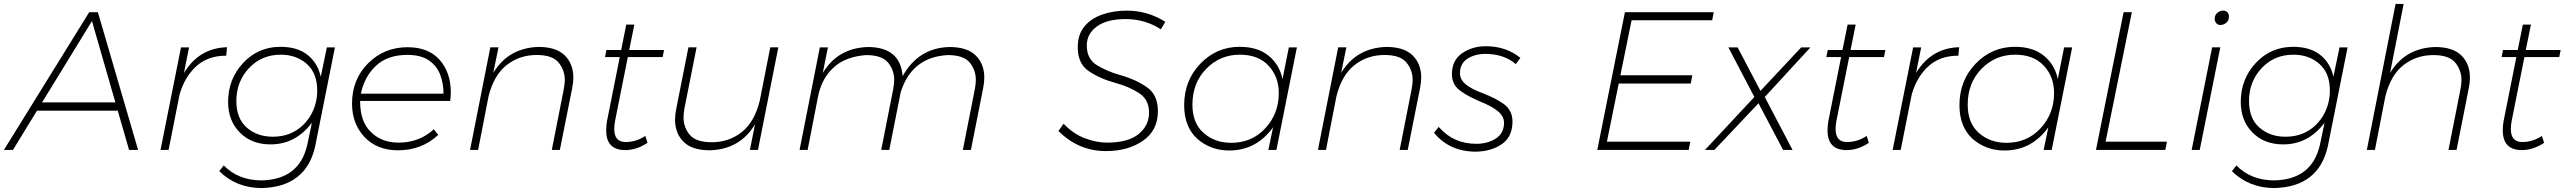

<svg xmlns="http://www.w3.org/2000/svg" viewBox="-64 -762 13036 976"><path d="M638 0H592L534.5 -199.5H124L2 0H-44L389.5 -700H433.5ZM522.5 -241.5 403.5 -655 150 -241.5Z M793 0H752L856 -521H897L871 -391Q948 -518 1090 -522L1086 -479Q992 -479 933 -424.5Q874 -370 849 -282Z M1264.5 194Q1136.5 193 1050.5 108L1073.5 79Q1146.5 154 1263.5 155Q1456.5 152 1497.5 -24L1521.5 -138Q1438.5 -28 1311.5 -28Q1214.5 -28 1155 -88.5Q1095.5 -149 1095.5 -244Q1095.5 -360 1172 -442Q1248.5 -524 1361.5 -524Q1448.5 -524 1500 -482.5Q1551.5 -441 1566.5 -372L1597.5 -521H1638.5L1538.5 -20Q1492.5 189 1264.5 194ZM1322.5 -67Q1371 -67 1409 -82.5Q1447 -98 1475 -124.8Q1503 -151.5 1521 -186Q1548.5 -239.5 1548.5 -302Q1548.5 -390 1495.5 -437Q1442.5 -484 1363.5 -484Q1265.5 -484 1201.5 -415.5Q1137.5 -347 1137.5 -248Q1137.5 -160 1190.5 -113.5Q1243.5 -67 1322.5 -67Z M1959.5 2Q1852.5 2 1789 -65.5Q1725.5 -133 1725.5 -235Q1725.5 -359 1807.5 -440.5Q1889.5 -522 2007.5 -522Q2114.5 -522 2171 -457.5Q2227.5 -393 2227.5 -294Q2227.5 -272 2224.5 -249H1766.5Q1766.5 -143 1820.5 -92Q1874.5 -37 1962.5 -37Q2067.5 -37 2141.5 -105L2163.5 -76Q2079.5 2 1959.5 2ZM2190.5 -286Q2190.5 -339 2173 -383.8Q2155.5 -428.5 2115 -455.8Q2074.5 -483 2006.5 -483Q1906.5 -483 1847.5 -428Q1788.5 -373 1770.5 -286Z M2782 0H2741L2802 -309.5Q2807 -337.5 2807 -355.5Q2807 -405.5 2775.5 -444Q2744 -482.5 2664 -482.5Q2577 -482.5 2511.8 -431.5Q2446.5 -380.5 2419.5 -272.5L2366.5 0H2325.5L2428.5 -521.5H2470L2443.5 -391.5Q2520 -518.5 2673 -523.5Q2763 -523.5 2806.8 -480.5Q2850.5 -437.5 2850.5 -367.5Q2850.5 -342.5 2844.5 -313.5Z M3114.5 1Q3017.5 1 3017.5 -99Q3017.5 -123 3021.5 -146L3086.5 -472H3011.5L3018.5 -508H3093.5L3119.5 -637H3160.5L3134.5 -508H3311.5L3304.5 -472H3127.5L3062.5 -147Q3058.5 -127 3058.5 -106Q3058.5 -40 3116.5 -40Q3169.5 -40 3216.5 -71L3227.5 -36Q3171.5 1 3114.5 1Z M3545 2Q3454.5 2 3411 -41Q3367.5 -84 3367.5 -154Q3367.5 -180.5 3373.5 -208.5L3435.5 -521.5H3477L3415.5 -212.5Q3410.5 -184.5 3410.5 -166Q3410.5 -115 3442 -77Q3473.5 -39 3554 -39Q3641 -39 3706 -90Q3771 -141 3798 -249.5L3851.5 -521.5H3892.5L3789 0H3748L3774 -130Q3698 -3 3545 2Z M4871.5 0H4830.5L4891.5 -309Q4896.5 -337 4896.5 -355Q4896.5 -406 4865.5 -444Q4834.5 -482 4753.5 -482Q4570.5 -472 4514.5 -293L4456.5 0H4415.5L4476.5 -309Q4481.5 -337 4481.5 -355Q4481.5 -406 4450 -444Q4418.5 -482 4338.5 -482Q4232.5 -474 4172.5 -418Q4112.5 -362 4094.5 -272L4041.5 0H4000.5L4103.5 -521H4144.5L4118.5 -391Q4194.5 -518 4347.5 -523Q4512.5 -523 4524.5 -375Q4604.5 -519 4762.5 -523Q4852.5 -523 4896 -480Q4939.5 -437 4939.5 -367Q4939.5 -342 4933.5 -313Z M5558 6Q5418.5 6 5316.5 -96L5342.5 -133Q5391.5 -82 5450 -59.5Q5508.5 -37 5563 -37Q5671 -37 5724 -80.5Q5777 -124 5777 -189.5Q5777 -255.5 5726.5 -288.5Q5676 -321.5 5606 -340.5Q5528 -361.5 5467.5 -402.5Q5414.5 -440.5 5414.5 -522.5Q5414.5 -586 5448 -627Q5481.5 -668 5538.8 -688Q5596 -708 5664 -708Q5770 -708 5859.5 -651L5837 -613Q5757 -665 5658 -665Q5563 -665 5511.8 -627.5Q5460.5 -590 5460.5 -530.5Q5460.5 -464.5 5509 -432.5Q5562 -399.5 5630 -380.5Q5712 -357.5 5769 -316.5Q5822 -278.5 5822 -196.5Q5822 -99 5746 -46.5Q5670 6 5558 6Z M6184.5 3Q6089.5 3 6021.5 -57Q5955.5 -118 5955.5 -227Q5955.5 -353 6038 -438.5Q6120.5 -524 6237.5 -524Q6329.5 -524 6385 -478.5Q6440.5 -433 6455.5 -360L6487.5 -521H6528.5L6424.5 0H6383.5L6407.5 -115Q6322.5 3 6184.5 3ZM6194.5 -36Q6299.5 -36 6368 -110Q6436.5 -184 6436.5 -289Q6436.5 -372 6384.5 -428Q6332.5 -484 6238.5 -484Q6137.5 -484 6067.5 -412Q5997.5 -340 5997.5 -230Q5997.5 -136 6054.5 -86Q6111.5 -36 6194.5 -36Z M7092 0H7051L7112 -309.5Q7117 -337.5 7117 -355.5Q7117 -405.5 7085.5 -444Q7054 -482.5 6974 -482.5Q6887 -482.5 6821.8 -431.5Q6756.5 -380.5 6729.5 -272.5L6676.5 0H6635.5L6738.5 -521.5H6780L6753.5 -391.5Q6830 -518.5 6983 -523.5Q7073 -523.5 7116.8 -480.5Q7160.5 -437.5 7160.5 -367.5Q7160.5 -342.5 7154.5 -313.5Z M7439.5 9Q7304.5 9 7225.5 -87L7249.5 -117Q7323.5 -31 7440.5 -31Q7498.5 -31 7540 -58Q7581.5 -85 7581.5 -138Q7581.5 -169 7553 -194.5Q7524.5 -220 7455.5 -248Q7420.5 -263.5 7401.2 -273.8Q7382 -284 7364.5 -297Q7316.5 -328 7316.5 -385Q7316.5 -455 7368 -491Q7419.5 -527 7489.5 -527Q7591.5 -527 7664.5 -468L7641.5 -436Q7580.5 -488 7486.5 -488Q7433.5 -488 7395.5 -463.5Q7357.5 -439 7357.5 -389Q7357.5 -358.5 7386 -334Q7414.5 -309.5 7476.5 -287Q7512 -272.5 7534 -261.2Q7556 -250 7576.5 -236Q7624.5 -203 7624.5 -144Q7624.5 -68 7572 -30.5Q7519.5 7 7439.5 9Z M8520 0H8055.5L8196 -700H8647.5L8639.5 -659H8230L8173 -379.5H8538.5L8530.5 -337.5H8164.5L8104.5 -42H8528.5Z M9048 0H9000L8875 -237L8651 0H8603L8854 -269L8722 -521H8769L8885 -300L9092 -521H9139L8907 -269Z M9323 1Q9226 1 9226 -99Q9226 -123 9230 -146L9295 -472H9220L9227 -508H9302L9328 -637H9369L9343 -508H9520L9513 -472H9336L9271 -147Q9267 -127 9267 -106Q9267 -40 9325 -40Q9378 -40 9425 -71L9436 -36Q9380 1 9323 1Z M9598 0H9557L9661 -521H9702L9676 -391Q9753 -518 9895 -522L9891 -479Q9797 -479 9738 -424.5Q9679 -370 9654 -282Z M10125.5 3Q10030.5 3 9962.5 -57Q9896.5 -118 9896.5 -227Q9896.5 -353 9979 -438.5Q10061.5 -524 10178.5 -524Q10270.5 -524 10326 -478.5Q10381.5 -433 10396.5 -360L10428.5 -521H10469.5L10365.5 0H10324.5L10348.5 -115Q10263.5 3 10125.5 3ZM10135.5 -36Q10240.5 -36 10309 -110Q10377.5 -184 10377.5 -289Q10377.5 -372 10325.5 -428Q10273.5 -484 10179.5 -484Q10078.5 -484 10008.5 -412Q9938.5 -340 9938.5 -230Q9938.5 -136 9995.5 -86Q10052.5 -36 10135.5 -36Z M10943 0H10590.5L10731 -700H10773L10639.5 -42H10951Z M11223.5 -635Q11209.5 -635 11201.8 -644.5Q11194 -654 11194 -666Q11194 -686 11207.8 -697Q11221.5 -708 11237.5 -708Q11251.5 -708 11259 -699Q11266.5 -690 11266.5 -678Q11266.5 -657 11252.5 -646Q11238.5 -635 11223.5 -635ZM11118 0H11077L11181 -521.5H11222.5Z M11495.5 194Q11367.5 193 11281.5 108L11304.5 79Q11377.5 154 11494.5 155Q11687.5 152 11728.5 -24L11752.5 -138Q11669.5 -28 11542.5 -28Q11445.5 -28 11386 -88.5Q11326.5 -149 11326.5 -244Q11326.5 -360 11403 -442Q11479.5 -524 11592.5 -524Q11679.5 -524 11731 -482.5Q11782.5 -441 11797.5 -372L11828.5 -521H11869.5L11769.5 -20Q11723.5 189 11495.5 194ZM11553.5 -67Q11602 -67 11640 -82.5Q11678 -98 11706 -124.8Q11734 -151.5 11752 -186Q11779.5 -239.5 11779.5 -302Q11779.5 -390 11726.5 -437Q11673.5 -484 11594.5 -484Q11496.5 -484 11432.5 -415.5Q11368.5 -347 11368.5 -248Q11368.5 -160 11421.5 -113.5Q11474.5 -67 11553.5 -67Z M12423.5 0H12382.5L12443.5 -309Q12448.5 -337 12448.5 -355Q12448.5 -405 12417 -443.5Q12385.5 -482 12305.5 -482Q12218.5 -482 12153.5 -431Q12088.5 -380 12061.5 -272L12008.5 0H11967.5L12113.5 -742H12154.5L12085.5 -391Q12161.5 -518 12314.5 -523Q12404.5 -523 12448 -480Q12491.5 -437 12491.5 -367Q12491.5 -342 12485.5 -313Z M12755.5 1Q12658.5 1 12658.5 -99Q12658.5 -123 12662.5 -146L12727.5 -472H12652.5L12659.5 -508H12734.5L12760.5 -637H12801.5L12775.5 -508H12952.5L12945.5 -472H12768.5L12703.5 -147Q12699.5 -127 12699.5 -106Q12699.5 -40 12757.5 -40Q12810.5 -40 12857.5 -71L12868.5 -36Q12812.5 1 12755.5 1Z"/></svg>

Font: Argentum Sans ExtraLight
Style: Italic
Weight: 200
Italic angle: -11°
Designer: Julieta Ulanovsky (font), Cristiano Sobral (main changes and remaster)
Foundry: Julieta Ulanovsky (font), Cristiano Sobral (main changes and remaster)
Version: Version 2.007;June 15, 2022;FontCreator 14.0.0.2814 64-bit; 